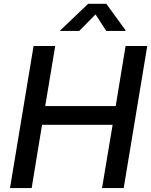

<svg xmlns="http://www.w3.org/2000/svg" viewBox="-20 -963 774 983"><path d="M31.2 0 151.9 -727.5H262.7L211.4 -419.9H572.3L623 -727.5H733.9L613.3 0H502.4L556.6 -324.2H195.3L142.1 0ZM385.7 -804.7H287.6L288.6 -807.6L431.2 -943.4H524.4L623 -807.6L622.6 -804.7H523.9L469.2 -889.2Z"/></svg>

Font: Inter 20pt Medium
Style: Italic
Weight: 500
Italic angle: -9.3988°
Version: Version 4.001;git-66647c0bb